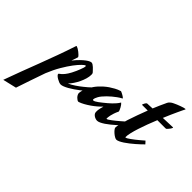

<svg xmlns="http://www.w3.org/2000/svg" viewBox="-373 -934 1640 1640"><g transform="rotate(45 446.5 -114.0)"><path d="M84.5 -180.2Q110.8 -212.9 132.8 -234.1Q154.8 -255.4 171.6 -267.8Q188.5 -280.3 200.2 -285.2Q211.9 -290 217.8 -290Q225.6 -290 234.9 -284.2Q244.1 -278.3 253.2 -270Q262.2 -261.7 270 -252.9Q277.8 -244.1 283.2 -238.8Q288.6 -233.4 289.8 -227.3Q291 -221.2 291 -214.8Q291 -191.9 283.2 -164.8Q275.4 -137.7 262.7 -111.1Q250 -84.5 233.9 -60.5Q217.8 -36.6 201.2 -20Q215.3 -25.9 230.2 -34.4Q245.1 -43 259.8 -52.7Q274.4 -62.5 288.6 -73Q302.7 -83.5 315.4 -93.8Q345.2 -117.2 373 -144L395 -120.1Q378.9 -105 359.1 -87.9Q339.4 -70.8 317.9 -54.2Q296.4 -37.6 274.2 -22.5Q252 -7.3 231.4 4.4Q210.9 16.1 193.4 22.9Q175.8 29.8 163.1 29.8Q154.3 29.8 141.1 24.7Q127.9 19.5 115.5 12.2Q103 4.9 94 -3.7Q85 -12.2 85 -19Q85 -22.9 90.1 -26.1Q95.2 -29.3 105 -37.6Q114.7 -45.9 128.4 -62.5Q142.1 -79.1 159.2 -110.8Q168.5 -128.4 176.8 -147.2Q185.1 -166 191.4 -182.4Q197.8 -198.7 201.4 -210.7Q205.1 -222.7 205.1 -227.1Q205.1 -231.4 203.9 -233.2Q202.6 -234.9 201.7 -235.8Q199.7 -236.3 198.2 -235.8Q191.4 -233.9 170.7 -214.1Q149.9 -194.3 122.1 -157.5Q94.2 -120.6 63 -67.6Q31.7 -14.6 3.9 53.2Q-19 118.7 -42 185.5Q-64.9 252.4 -86.9 318.8L-210.9 348.1Q-182.6 267.6 -152.1 188.2Q-121.6 108.9 -91.6 29.5Q-61.5 -49.8 -32.5 -129.4Q-3.4 -209 22.9 -289.1Q24.4 -294.4 25.6 -296.6Q26.9 -298.8 30.8 -298.8Q38.6 -296.4 49.8 -289.8Q61 -283.2 72 -274.7Q83 -266.1 91.8 -257.3Q100.6 -248.5 104 -242.2Q105 -240.7 103.8 -237.1Q102.5 -233.4 101.1 -229Z M647 -43Q647 -40 649.9 -40Q654.3 -40 664.6 -46.4Q674.8 -52.7 688 -62.5Q701.2 -72.3 716.1 -84.5Q731 -96.7 744.6 -108.4Q758.3 -120.1 769.3 -129.9Q780.3 -139.6 786.1 -145Q790.5 -140.6 797.1 -133.3Q803.7 -126 809.1 -120.1Q797.4 -109.4 781 -94Q764.6 -78.6 745.8 -62Q727.1 -45.4 707 -29.1Q687 -12.7 668 0Q648.9 12.7 631.8 20.8Q614.7 28.8 602.1 28.8Q593.3 28.8 582.8 25.4Q572.3 22 563.5 15.9Q554.7 9.8 548.8 1.5Q543 -6.8 543 -17.1Q543 -21 542.7 -26.6Q542.5 -32.2 543.5 -41.3Q544.4 -50.3 547.4 -63.2Q550.3 -76.2 556.2 -95.2Q540 -78.1 518.3 -59.6Q496.6 -41 472.7 -24.4Q448.7 -7.8 424.6 5.6Q400.4 19 379.9 25.9Q377.4 26.9 376 26.9Q374.5 26.9 373 26.9Q368.2 26.9 360.1 22Q352.1 17.1 344.2 9Q336.4 1 330.8 -9.3Q325.2 -19.5 325.2 -29.8Q325.2 -32.7 328.1 -49.3Q331.1 -65.9 342 -91.6Q353 -117.2 374.5 -149.2Q396 -181.2 433.1 -214.8Q452.1 -231.9 474.1 -247.1Q492.7 -259.8 516.6 -272.9Q540.5 -286.1 566.9 -293.9Q567.9 -293.9 568.6 -294.4Q569.3 -294.9 570.8 -293.9Q576.7 -292 584.7 -287.8Q592.8 -283.7 600.8 -279.1Q608.9 -274.4 615 -269.8Q621.1 -265.1 623 -262.2Q623.5 -261.2 623 -260.7L622.1 -259.8Q600.1 -248 580.6 -233.6Q561 -219.2 545.9 -206.5Q528.3 -191.4 513.2 -176.8Q477.5 -141.6 463.9 -116Q450.2 -90.3 450.2 -79.1Q450.2 -70.8 457 -70.8Q463.9 -70.8 474.4 -76.4Q484.9 -82 498 -91.6Q511.2 -101.1 527.1 -114Q543 -127 560.1 -141.1Q575.2 -153.3 589.4 -167.5Q601.6 -179.2 614.7 -194.3Q627.9 -209.5 637.2 -225.1Q637.2 -225.6 637.7 -226.1Q638.2 -226.6 639.2 -226.1Q644.5 -222.2 651.4 -213.1Q658.2 -204.1 664.1 -193.4Q669.9 -182.6 674.1 -172.6Q678.2 -162.6 678.2 -157.2Q667 -134.3 660.9 -115.5Q654.8 -96.7 651.6 -82.5Q648.4 -68.4 647.7 -58.3Q647 -48.3 647 -43Z M833 26.9Q824.7 26.9 811.3 19.3Q797.9 11.7 785.2 0.7Q772.5 -10.3 763.2 -22Q753.9 -33.7 753.9 -42Q753.9 -56.6 762 -88.4Q770 -120.1 783.2 -160.9Q796.4 -201.7 813.2 -248Q830.1 -294.4 847.2 -338.9H778.3H777.8Q777.3 -338.9 777.3 -339.8Q777.3 -342.8 779.5 -348.4Q781.7 -354 784.9 -360.1Q788.1 -366.2 792.2 -371.3Q796.4 -376.5 800.3 -377.9L863.8 -380.9Q877.4 -414.1 889.9 -442.1Q902.3 -470.2 912.1 -490.2Q914.6 -495.6 917.2 -501.7Q919.9 -507.8 925 -513.9Q930.2 -520 938.7 -526.6Q947.3 -533.2 961.9 -540Q972.7 -545.4 988 -551.8Q1003.4 -558.1 1018.3 -563.5Q1033.2 -568.8 1045.4 -572.5Q1057.6 -576.2 1063 -576.2Q1067.9 -576.2 1067.9 -574.2V-573.2Q1067.9 -572.8 1066.9 -570.8Q1064 -565.9 1056.2 -549.6Q1048.3 -533.2 1036.9 -508.5Q1025.4 -483.9 1011.5 -452.4Q997.6 -420.9 982.9 -385.7L1100.1 -390.1Q1105 -390.1 1103 -384.3Q1101.1 -378.4 1095.7 -370.6Q1090.3 -362.8 1083.3 -354.5Q1076.2 -346.2 1071.3 -341.8Q1070.3 -340.8 1067.4 -339.8Q1064.5 -338.9 1060.1 -338.9H963.4Q945.8 -296.4 929.7 -252.9Q913.6 -209.5 900.9 -170.4Q888.2 -131.3 880.6 -98.6Q873 -65.9 873 -44.9Q873 -42 876 -42Q881.3 -42 892.1 -48.1Q902.8 -54.2 916.3 -64Q929.7 -73.7 944.8 -85.4Q960 -97.2 973.6 -108.6Q987.3 -120.1 998.3 -129.6Q1009.3 -139.2 1015.1 -144Q1019.5 -139.6 1025.6 -132.8Q1031.7 -126 1037.1 -120.1Q1026.4 -109.4 1010.3 -94Q994.1 -78.6 975.3 -62.5Q956.5 -46.4 936.3 -30.3Q916 -14.2 896.7 -1.5Q877.4 11.2 860.8 19Q844.2 26.9 833 26.9Z"/></g></svg>

Font: Yesteryear
Style: Regular
Weight: 400
Designer: Astigmatic (AOETI)
Foundry: Astigmatic (AOETI)
Version: Version 1.000